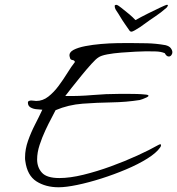

<svg xmlns="http://www.w3.org/2000/svg" viewBox="-20 -776 749 812"><path d="M683 -755Q690 -757 690 -753Q690 -751 688 -748.5Q686 -746 685 -744Q660 -722 636.5 -706.5Q613 -691 590 -674Q584 -669 572.5 -661.5Q561 -654 550.5 -648Q540 -642 536 -642Q530 -642 526 -649L510 -672Q498 -689 489.5 -703.5Q481 -718 470 -734Q465 -742 465 -751Q465 -754 468.5 -755Q472 -756 475 -755Q479 -754 493 -743Q507 -732 524 -718Q541 -704 553 -691Q576 -704 605 -718.5Q634 -733 656.5 -743.5Q679 -754 683 -755ZM228 16Q173 16 134 -9Q95 -34 87 -95Q86 -99 86 -103Q86 -107 86 -111Q86 -145 98.5 -180.5Q111 -216 128.5 -250Q146 -284 159 -312Q150 -313 135.5 -314Q121 -315 109.5 -321.5Q98 -328 98 -342Q98 -347 102.5 -349Q107 -351 112 -351Q118 -351 124 -350Q130 -349 133 -349Q161 -349 184.5 -367.5Q208 -386 228 -413Q248 -440 265 -467.5Q282 -495 297 -514Q294 -521 289 -521.5Q284 -522 280 -524.5Q276 -527 274 -539Q272 -555 291 -565Q310 -575 341 -581Q372 -587 407.5 -590Q443 -593 474.5 -593.5Q506 -594 525 -594Q563 -594 602 -593Q641 -592 680 -585Q696 -581 702.5 -572Q709 -563 709 -555Q709 -548 704.5 -542.5Q700 -537 694 -537Q684 -537 677 -551Q661 -558 637.5 -558.5Q614 -559 598 -559Q583 -559 554 -557.5Q525 -556 492.5 -553.5Q460 -551 433.5 -546Q407 -541 396 -533Q386 -527 366.5 -505.5Q347 -484 325 -457Q303 -430 284 -406Q265 -382 256 -370Q314 -369 371 -374Q428 -379 486 -379H523Q541 -379 559.5 -378.5Q578 -378 596 -376Q608 -375 608 -371Q608 -368 600 -364Q592 -360 583.5 -357Q575 -354 571 -353Q514 -344 452 -343Q390 -342 329.5 -337.5Q269 -333 215 -310Q211 -301 198.5 -278Q186 -255 172 -225Q158 -195 147.5 -163Q137 -131 137 -102Q137 -68 157.5 -45.5Q178 -23 231 -23Q276 -23 333 -37Q390 -51 449 -72.5Q508 -94 560.5 -118Q613 -142 650 -163Q656 -166 658 -166Q661 -166 661 -162Q661 -157 657 -152Q641 -129 602.5 -105Q564 -81 513 -59.5Q462 -38 408.5 -21Q355 -4 307 6Q259 16 228 16Z"/></svg>

Font: Hurricane
Style: Regular
Weight: 400
Designer: Robert E. Leuschke
Foundry: Robert E. Leuschke
Version: Version 1.010; ttfautohint (v1.8.3)